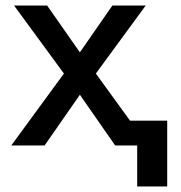

<svg xmlns="http://www.w3.org/2000/svg" viewBox="-20 -528 657 697"><path d="M31 -508H151L270 -338L388 -508H509L328 -261L452 -90H587V149H478V0H398L270 -184L142 0H21L212 -261Z"/></svg>

Font: LT Superior Semi-bold
Style: Regular
Weight: 600
Designer: Daniel Lyons
Foundry: LyonsType
Version: Version 1.0